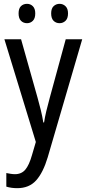

<svg xmlns="http://www.w3.org/2000/svg" viewBox="-20 -742 452 1002"><path d="M3 -537H90L176 -232Q185 -200 193 -167.5Q201 -135 206 -103H210Q214 -130 222 -163.5Q230 -197 240 -233L323 -537H409L229 79Q205 159 168.5 199.5Q132 240 70 240Q54 240 40 238Q26 236 13 232V161Q23 163 35 165Q47 167 58 167Q92 167 112 143.5Q132 120 147 67L167 -1ZM77 -672Q77 -698 89.5 -710Q102 -722 121 -722Q139 -722 151.5 -709.5Q164 -697 164 -672Q164 -646 151.5 -633.5Q139 -621 121 -621Q102 -621 89.5 -633.5Q77 -646 77 -672ZM247 -672Q247 -698 260 -710Q273 -722 291 -722Q309 -722 322 -709.5Q335 -697 335 -672Q335 -646 322 -633.5Q309 -621 291 -621Q272 -621 259.5 -633.5Q247 -646 247 -672Z"/></svg>

Font: Noto Sans Devanagari Condensed
Style: Regular
Weight: 400
Width: 3
Designer: Jelle Bosma - Monotype Design Team
Foundry: Monotype Imaging Inc.
Version: Version 2.004; ttfautohint (v1.8.4.7-5d5b)